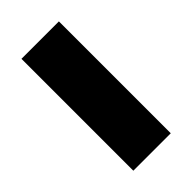

<svg xmlns="http://www.w3.org/2000/svg" viewBox="-169 -576 631 631"><g transform="rotate(-45 146.5 -260.0)"><path d="M60 0H234V-520H60Z"/></g></svg>

Font: Fixel Display ExtraBold
Style: Regular
Weight: 800
Designer: AlfaBravo + MacPaw
Foundry: Kyrylo Tkachov, Marchela Mozhyna, Serhii Makarenko, Maria Weinstein, Zakhar Kryvoshyya
Version: Version 1.211